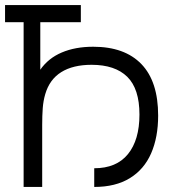

<svg xmlns="http://www.w3.org/2000/svg" viewBox="-20 -740 686 760"><path d="M73.5 0V-652H0V-720H300V-652H139.5V-464Q171 -509.5 224.5 -532.2Q278 -555 349 -555Q473.5 -555 539.8 -486.2Q606 -417.5 606 -282.5Q606 -196.5 578.2 -133Q550.5 -69.5 494 -34.8Q437.5 0 353 0V-74Q441 -74 486.5 -130Q532 -186 532 -286.5Q532 -388.5 483.8 -436Q435.5 -483.5 342.5 -483.5Q269 -483.5 222.5 -454.5Q176 -425.5 159 -367Q151.5 -341.5 149.2 -312Q147 -282.5 147 -245V0Z"/></svg>

Font: CCSD_manrope
Style: Regular
Weight: 400
Designer: Mikhail Sharanda
Foundry: Mikhail Sharanda
Version: Version 4.503